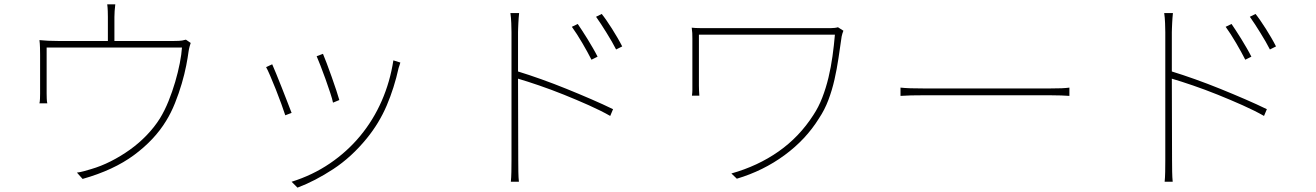

<svg xmlns="http://www.w3.org/2000/svg" viewBox="-20 -805 6040 881"><path d="M855 -608 833 -623Q827 -621 815.5 -619Q804 -617 779 -617H505V-727Q505 -737 506 -754Q507 -771 509 -785H472Q474 -771 474.5 -754Q475 -737 475 -727V-617H246Q222 -617 200.5 -618Q179 -619 161 -621Q163 -606 163.5 -587Q164 -568 164 -553V-375Q164 -366 163.5 -352.5Q163 -339 161 -331H197Q195 -339 194.5 -352.5Q194 -366 194 -376V-587H815Q813 -556 805 -515Q797 -474 784 -429.5Q771 -385 753.5 -341.5Q736 -298 714 -262Q689 -222 653.5 -185Q618 -148 576 -118Q534 -88 488.5 -65Q443 -42 398 -29Q381 -24 365 -19.5Q349 -15 333 -13L359 16Q501 -24 595 -93.5Q689 -163 742 -250Q765 -287 783 -332Q801 -377 814 -421.5Q827 -466 834.5 -504.5Q842 -543 845 -567Q847 -581 850 -591.5Q853 -602 855 -608Z M1462 -558 1433 -547Q1439 -533 1450.5 -504Q1462 -475 1473.5 -442.5Q1485 -410 1495 -380Q1505 -350 1508 -334L1537 -346Q1533 -361 1523 -391Q1513 -421 1501.5 -453.5Q1490 -486 1479 -515Q1468 -544 1462 -558ZM1817 -518 1785 -528Q1770 -430 1731.5 -342Q1693 -254 1633 -181.5Q1573 -109 1493.5 -55Q1414 -1 1318 29L1345 56Q1425 26 1509 -29Q1593 -84 1663 -170Q1720 -240 1754.5 -321Q1789 -402 1809 -493Q1811 -498 1813 -505Q1815 -512 1817 -518ZM1229 -510 1201 -497Q1207 -487 1219.5 -458Q1232 -429 1245.5 -395Q1259 -361 1271 -328Q1283 -295 1289 -276L1318 -287Q1311 -305 1298.5 -337.5Q1286 -370 1272.5 -404Q1259 -438 1247 -467.5Q1235 -497 1229 -510Z M2357 -477V-657Q2357 -664 2357.5 -675Q2358 -686 2358.5 -698.5Q2359 -711 2360 -723Q2361 -735 2362 -745H2322Q2325 -725 2326 -699Q2327 -673 2327 -657V-69Q2327 -43 2326.5 -16.5Q2326 10 2324 29H2361Q2359 10 2358.5 -16.5Q2358 -43 2358 -69L2357 -444Q2398 -432 2453.5 -413Q2509 -394 2567.5 -370.5Q2626 -347 2682 -322Q2738 -297 2780 -273L2793 -304Q2748 -326 2692.5 -350Q2637 -374 2579 -397.5Q2521 -421 2463.5 -441.5Q2406 -462 2357 -477ZM2741 -741 2715 -728Q2726 -713 2738.5 -693.5Q2751 -674 2763.5 -654Q2776 -634 2787.5 -614Q2799 -594 2807 -578L2835 -592Q2826 -610 2813.5 -631.5Q2801 -653 2788 -673.5Q2775 -694 2762.5 -712Q2750 -730 2741 -741ZM2694 -531 2722 -545Q2713 -563 2700.5 -584.5Q2688 -606 2675.5 -626.5Q2663 -647 2651 -665L2631 -695L2604 -682Q2615 -667 2627.5 -647.5Q2640 -628 2652 -607.5Q2664 -587 2675 -567Q2686 -547 2694 -531Z M3850 -664 3825 -680Q3819 -678 3810 -677Q3801 -676 3794 -676H3193Q3171 -676 3154 -678Q3156 -665 3156.5 -653.5Q3157 -642 3157 -628V-392Q3157 -380 3155 -366H3189Q3188 -380 3187.5 -390.5Q3187 -401 3187 -412V-646H3811Q3807 -598 3800 -547.5Q3793 -497 3781.5 -449Q3770 -401 3753 -357Q3736 -313 3712 -277Q3648 -177 3552.5 -110Q3457 -43 3336 -9L3361 15Q3482 -21 3580 -93Q3678 -165 3738 -262Q3764 -301 3781 -346Q3798 -391 3809 -439.5Q3820 -488 3827.5 -538.5Q3835 -589 3842 -638Q3843 -643 3845.5 -651.5Q3848 -660 3850 -664Z M4112 -403V-365Q4150 -368 4230 -368H4790Q4825 -368 4849.5 -367Q4874 -366 4887 -365V-403Q4873 -401 4851 -400Q4829 -399 4789 -399H4230Q4184 -399 4157 -400Q4130 -401 4112 -403Z M5357 -477V-657Q5357 -664 5357.5 -675Q5358 -686 5358.5 -698.5Q5359 -711 5360 -723Q5361 -735 5362 -745H5322Q5325 -725 5326 -699Q5327 -673 5327 -657V-69Q5327 -43 5326.5 -16.5Q5326 10 5324 29H5361Q5359 10 5358.5 -16.5Q5358 -43 5358 -69L5357 -444Q5398 -432 5453.5 -413Q5509 -394 5567.5 -370.5Q5626 -347 5682 -322Q5738 -297 5780 -273L5793 -304Q5748 -326 5692.5 -350Q5637 -374 5579 -397.5Q5521 -421 5463.5 -441.5Q5406 -462 5357 -477ZM5741 -741 5715 -728Q5726 -713 5738.5 -693.5Q5751 -674 5763.5 -654Q5776 -634 5787.5 -614Q5799 -594 5807 -578L5835 -592Q5826 -610 5813.5 -631.5Q5801 -653 5788 -673.5Q5775 -694 5762.5 -712Q5750 -730 5741 -741ZM5694 -531 5722 -545Q5713 -563 5700.5 -584.5Q5688 -606 5675.5 -626.5Q5663 -647 5651 -665L5631 -695L5604 -682Q5615 -667 5627.5 -647.5Q5640 -628 5652 -607.5Q5664 -587 5675 -567Q5686 -547 5694 -531Z"/></svg>

Font: Spoqa Han Sans Neo Thin
Style: Regular
Weight: 100
Designer: [Spoqa Han Sans Neo] Dong-huui Kim  Younghwa Kang  Yujin Lee  [Noto Sans] Ryoko NISHIZUKA  (kana & ideographs); Paul D. 
Foundry: Spoqa (http://www.spoqa-han-sans.com)
Version: Version 1.100;hotconv 1.0.109;makeotfexe 2.5.65596